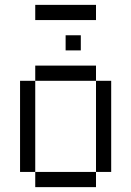

<svg xmlns="http://www.w3.org/2000/svg" viewBox="-20 -770 540 790"><path d="M312.5 -562.5V-625H250V-562.5ZM375 -687.5V-750H125V-687.5ZM125 -62.5V0H375V-62.5ZM125 -62.5Q125 -62.5 125 -437.5H62.5Q62.5 -437.5 62.5 -62.5ZM375 -62.5H437.5Q437.5 -62.5 437.5 -437.5H375Q375 -437.5 375 -62.5ZM125 -437.5H375V-500H125Z"/></svg>

Font: UnifontExMono
Style: Regular
Weight: 500
Version: Version 15.0.06